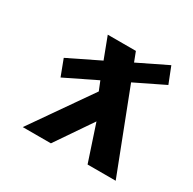

<svg xmlns="http://www.w3.org/2000/svg" viewBox="-109 -568 685 680"><g transform="rotate(30 233.0 -228.5)"><path d="M327 -2H442L315 -331L434 -389L408 -455L289 -397L274 -436H159L192 -349L65 -287L90 -221L217 -283L232 -246L62 -2H177L278 -150Z"/></g></svg>

Font: Hussar Tani
Style: Kurs
Weight: 700
Foundry: Cannot Into Space Fonts
Version: Version 0.92